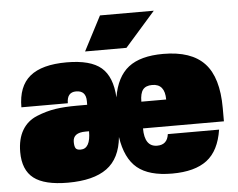

<svg xmlns="http://www.w3.org/2000/svg" viewBox="-51 -761 1030 832"><g transform="rotate(-5 464.0 -345.0)"><path d="M908 -254V-196H556Q556 -116 611 -116Q655 -116 661 -162H884Q870 -71 817 -30.5Q764 10 665 10Q565 10 514 -32Q463 -74 449 -168Q440 -75 381.5 -32.5Q323 10 212 10Q110 10 63.5 -26Q17 -62 17 -140Q17 -197 39.5 -235Q62 -273 104 -290Q146 -307 185.5 -313Q225 -319 278 -319H324V-335Q324 -381 281 -381Q241 -381 241 -333H39Q39 -424 91 -467Q143 -510 251 -510Q355 -510 401.5 -470Q448 -430 453 -340Q468 -429 520 -469.5Q572 -510 671 -510Q793 -510 850.5 -448.5Q908 -387 908 -254ZM322 -204H307Q252 -204 252 -164Q252 -144 257.5 -136Q263 -128 279 -128Q322 -128 322 -204ZM667 -312Q667 -380 612 -380Q584 -380 571.5 -364Q559 -348 559 -312ZM335 -550 413 -700H647L515 -550Z"/></g></svg>

Font: Fivo Sans Modern ExtBlk
Style: Regular
Weight: 950
Designer: Alexander Slobzheninov
Foundry: Alexander Slobzheninov
Version: 1.0